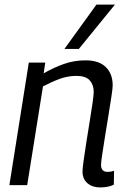

<svg xmlns="http://www.w3.org/2000/svg" viewBox="-20 -810 555 840"><path d="M106 -536H178L171 -489Q216 -515 260.5 -530.5Q305 -546 354 -546Q413 -546 443 -516.5Q473 -487 473 -436Q473 -424 467.5 -388Q462 -352 454.5 -305.5Q447 -259 439.5 -213Q432 -167 427 -133Q422 -99 422 -89Q422 -58 451 -58Q466 -58 479 -63L478 -2Q464 5 448 7.5Q432 10 418 10Q384 10 362.5 -8.5Q341 -27 341 -60Q341 -73 346 -108.5Q351 -144 358 -189Q365 -234 372.5 -279.5Q380 -325 385 -360Q390 -395 390 -408Q390 -439 372.5 -458.5Q355 -478 314 -478Q277 -478 241.5 -465Q206 -452 168 -432L99 0H21ZM262 -596 402 -790H483L325 -596Z"/></svg>

Font: Georama
Style: Italic
Weight: 400
Italic angle: -9°
Designer: Jean-Baptiste Levee
Foundry: Production Type
Version: Version 1.000